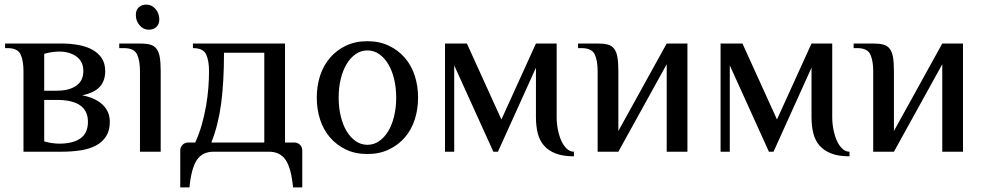

<svg xmlns="http://www.w3.org/2000/svg" viewBox="-20 -659 4275 834"><path d="M172 -225V-45Q183 -41 202.5 -38Q222 -35 237 -35Q297 -35 329.5 -58Q362 -81 362 -130Q362 -225 227 -225ZM172 -265H227Q280 -265 311 -286.5Q342 -308 342 -350Q342 -392 312 -413.5Q282 -435 237 -435Q222 -435 202.5 -432Q183 -429 172 -425ZM247 -470Q284 -470 318.5 -464Q353 -458 379.5 -444Q406 -430 421.5 -407Q437 -384 437 -350Q437 -308 413.5 -282Q390 -256 337 -245Q394 -234 425.5 -204.5Q457 -175 457 -130Q457 -92 441 -67Q425 -42 397 -27Q369 -12 330.5 -6Q292 0 247 0H82V-350Q82 -395 69.5 -422.5Q57 -450 12 -450H2V-470Z M678 0H588V-350Q588 -395 575.5 -422.5Q563 -450 518 -450H498V-470H588Q614 -470 631.5 -465.5Q649 -461 659.5 -447.5Q670 -434 674 -410.5Q678 -387 678 -350ZM672 -575Q672 -554 659.5 -542Q647 -530 626 -530Q603 -530 586.5 -549Q570 -568 570 -594Q570 -615 582.5 -627Q595 -639 616 -639Q639 -639 655.5 -620Q672 -601 672 -575Z M888 -350Q888 -395 875.5 -422.5Q863 -450 818 -450V-470H1218V-40H1258Q1273 -40 1283 -30Q1293 -20 1293 -5V155H1253Q1245 72 1221 36Q1197 0 1148 0H908Q859 0 835 36Q811 72 803 155H763V-5Q763 -20 773 -30Q783 -40 798 -40H828Q845 -77 856.5 -117.5Q868 -158 875 -198.5Q882 -239 885 -277.5Q888 -316 888 -350ZM1128 -40V-430H953Q953 -302 940.5 -208.5Q928 -115 898 -40Z M1701 -235Q1701 -278 1692 -315.5Q1683 -353 1666.5 -380.5Q1650 -408 1627 -424Q1604 -440 1576 -440Q1548 -440 1525 -424Q1502 -408 1485.5 -380.5Q1469 -353 1460 -315.5Q1451 -278 1451 -235Q1451 -192 1460 -154.5Q1469 -117 1485.5 -89.5Q1502 -62 1525 -46Q1548 -30 1576 -30Q1604 -30 1627 -46Q1650 -62 1666.5 -89.5Q1683 -117 1692 -154.5Q1701 -192 1701 -235ZM1356 -235Q1356 -286 1370.5 -330.5Q1385 -375 1413.5 -408Q1442 -441 1482.5 -460.5Q1523 -480 1576 -480Q1628 -480 1669 -460.5Q1710 -441 1738.5 -408Q1767 -375 1781.5 -330.5Q1796 -286 1796 -235Q1796 -184 1781.5 -139.5Q1767 -95 1738.5 -62Q1710 -29 1669 -9.5Q1628 10 1576 10Q1523 10 1482.5 -9.5Q1442 -29 1413.5 -62Q1385 -95 1370.5 -139.5Q1356 -184 1356 -235Z M2143 0H2123L1953 -375V0H1913V-470H2008L2158 -140L2308 -470H2398V-150Q2398 -122 2403.5 -95Q2409 -68 2418.5 -47Q2428 -26 2442 -13Q2456 0 2473 0V20Q2426 20 2394.5 8Q2363 -4 2343.5 -26Q2324 -48 2316 -79.5Q2308 -111 2308 -150V-365Z M2876 -380 2666 0H2576V-350Q2576 -395 2563.5 -422.5Q2551 -450 2506 -450H2491V-470H2576Q2602 -470 2619.5 -465.5Q2637 -461 2647.5 -447.5Q2658 -434 2662 -410.5Q2666 -387 2666 -350V-90L2876 -470H2966V0H2876Z M3340 0H3320L3150 -375V0H3110V-470H3205L3355 -140L3505 -470H3595V-150Q3595 -122 3600.5 -95Q3606 -68 3615.5 -47Q3625 -26 3639 -13Q3653 0 3670 0V20Q3623 20 3591.5 8Q3560 -4 3540.5 -26Q3521 -48 3513 -79.5Q3505 -111 3505 -150V-365Z M4073 -380 3863 0H3773V-350Q3773 -395 3760.5 -422.5Q3748 -450 3703 -450H3688V-470H3773Q3799 -470 3816.5 -465.5Q3834 -461 3844.5 -447.5Q3855 -434 3859 -410.5Q3863 -387 3863 -350V-90L4073 -470H4163V0H4073Z"/></svg>

Font: Philosopher
Style: Regular
Weight: 400
Designer: Jovanny Lemonad
Foundry: Jovanny Lemonad
Version: Version 1.000